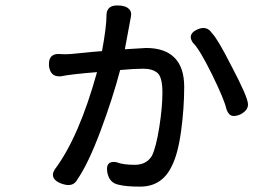

<svg xmlns="http://www.w3.org/2000/svg" viewBox="-20 -610 1040 714"><path d="M376 -555.7Q377.9 -589.8 416 -589.8Q446.3 -589.8 459 -577.1Q467.8 -569.3 467.8 -556.6Q467.8 -552.7 466.8 -547.9L444.3 -426.8L523.4 -431.6Q592.8 -431.6 628.9 -395.5Q665 -359.4 665 -287.1Q665 -207 653.3 -121.6Q641.6 -36.1 618.2 8.8Q582 84 501 84Q448.2 84 421.9 77.1Q405.3 74.2 394 63Q382.8 51.8 378.9 30.3Q377.9 24.4 377.9 18.6Q377.9 4.9 384.3 -1.5Q390.6 -7.8 402.3 -7.8Q409.2 -7.8 413.1 -6.8Q436.5 2.9 481.4 2.9Q524.4 2.9 544.9 -30.3Q560.5 -62.5 572.3 -136.7Q584 -210.9 584 -265.6Q584 -323.2 565.4 -338.9Q546.9 -354.5 512.7 -354.5Q478.5 -354.5 426.8 -349.6Q399.4 -245.1 354 -123.5Q308.6 -2 267.6 57.6Q256.8 78.1 234.4 78.1Q222.7 78.1 207 72.3Q176.8 60.5 176.8 40Q176.8 31.2 182.6 22.5Q182.6 21.5 182.6 21.5Q273.4 -98.6 340.8 -341.8Q243.2 -334 206.1 -326.2Q202.1 -326.2 199.2 -326.2Q183.6 -326.2 174.3 -335.4Q165 -344.7 162.1 -364.3Q162.1 -369.1 162.1 -373Q162.1 -390.6 170.9 -399.9Q179.7 -409.2 196.3 -409.2Q209 -408.2 224.1 -408.2Q239.3 -408.2 279.3 -412.6Q319.3 -417 359.4 -419.9Q376 -510.7 376 -551.8Q376 -553.7 376 -555.7ZM736.3 -505.9Q755.9 -505.9 768.6 -486.3Q789.1 -465.8 839.8 -366.2Q902.3 -248 902.3 -221.7Q902.3 -199.2 874 -184.6Q860.4 -178.7 849.6 -178.7Q838.9 -178.7 832.5 -185.5Q826.2 -192.4 822.3 -203.1Q815.4 -237.3 768.6 -333Q721.7 -427.7 698.2 -450.2Q697.3 -451.2 697.3 -451.2Q689.5 -462.9 689.5 -471.7Q689.5 -489.3 712.9 -500Q725.6 -505.9 736.3 -505.9Z"/></svg>

Font: TaiwanPearl
Style: Regular
Weight: 400
Version: Version 2.102